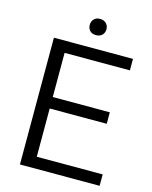

<svg xmlns="http://www.w3.org/2000/svg" viewBox="-128 -957 825 1040"><g transform="rotate(15 284.5 -437.0)"><path d="M533.2 -64V0H86.4V-710.9H529.8V-646.5H163.6V-398.9H483.4V-334.5H163.6V-64ZM255.9 -828.1Q255.9 -847.2 267.8 -860.6Q279.8 -874 302.2 -874Q324.7 -874 337.2 -860.6Q349.6 -847.2 349.6 -828.1Q349.6 -809.1 337.2 -796.1Q324.7 -783.2 302.2 -783.2Q279.8 -783.2 267.8 -796.1Q255.9 -809.1 255.9 -828.1Z"/></g></svg>

Font: Vazirmatn RD FD Light
Style: Regular
Weight: 300
Designer: Saber Rastikerdar
Foundry: Saber Rastikerdar
Version: Version 33.003